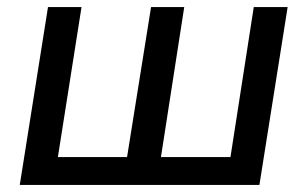

<svg xmlns="http://www.w3.org/2000/svg" viewBox="-20 -524 871 544"><path d="M36 0 116 -504H211L144 -79H340L408 -504H502L436 -79H633L699 -504H795L715 0Z"/></svg>

Font: Winston Medium
Style: Italic
Weight: 500
Italic angle: -9°
Designer: Original fonts by Vernon Adams / Changes by Cristiano Sobral
Foundry: Original fonts by Vernon Adams / Changes by Cristiano Sobral
Version: Version 2.503;July 17, 2020;FontCreator 13.0.0.2655 64-bit